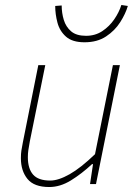

<svg xmlns="http://www.w3.org/2000/svg" viewBox="-20 -740 544 772"><path d="M178 12Q117 12 90.5 -20.5Q64 -53 64 -104Q64 -122 66 -134.5Q68 -147 72 -168L134 -478H162L100 -172Q96 -150 94 -136.5Q92 -123 92 -108Q92 -62 113 -38Q134 -14 182 -14Q215 -14 260 -39.5Q305 -65 362 -120L434 -478H462L366 0H342L354 -80H350Q308 -41 265 -14.5Q222 12 178 12ZM320 -570Q271 -570 245.5 -592.5Q220 -615 211 -649Q202 -683 202 -716L228 -718Q228 -688 236.5 -660Q245 -632 266 -614Q287 -596 326 -596Q363 -596 391.5 -615Q420 -634 439.5 -662.5Q459 -691 468 -720L494 -716Q485 -685 463.5 -651Q442 -617 406.5 -593.5Q371 -570 320 -570Z"/></svg>

Font: Source Sans 3
Style: Italic
Weight: 200
Italic angle: -11°
Designer: Paul D. Hunt
Foundry: Adobe
Version: Version 3.046;hotconv 1.0.118;makeotfexe 2.5.65603